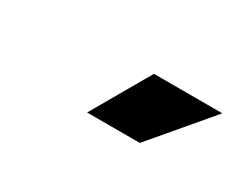

<svg xmlns="http://www.w3.org/2000/svg" viewBox="-31 -895 663 508"><g transform="rotate(30 300.0 -641.5)"><path d="M337 -730H546L396 -553H235Z"/></g></svg>

Font: Work Sans Black
Style: Italic
Weight: 900
Italic angle: -13°
Designer: Wei Huang
Foundry: Wei Huang
Version: Version 2.009; ttfautohint (v1.8.3)